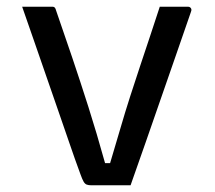

<svg xmlns="http://www.w3.org/2000/svg" viewBox="-20 -552 640 572"><path d="M136 -532Q139 -532 141 -531Q143 -530 144.5 -527.5Q146 -525 147 -521Q171 -452 195 -381Q219 -310 243.5 -233Q268 -156 293 -66H308Q324 -119 338.5 -169Q353 -219 368 -265.5Q383 -312 398 -357Q413 -402 427.5 -445.5Q442 -489 456 -532Q477 -532 498 -532Q519 -532 540 -532Q544 -532 546.5 -530Q549 -528 550 -525Q551 -522 549 -517Q527 -453 504.5 -388.5Q482 -324 459.5 -259Q437 -194 414.5 -129.5Q392 -65 369 0Q338 0 307.5 0Q277 0 252 0Q244 0 238.5 -2Q233 -4 229 -11Q225 -18 220 -32Q203 -78 186.5 -126.5Q170 -175 152.5 -225Q135 -275 117.5 -326Q100 -377 82 -428.5Q64 -480 46 -532Q69 -532 91 -532Q113 -532 136 -532Z"/></svg>

Font: Rec Mono Linear
Style: Regular
Weight: 400
Monospace: yes
Version: Version 1.085; ttfautohint (v1.8.4.7-5d5b)